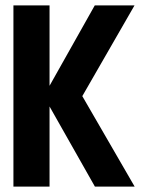

<svg xmlns="http://www.w3.org/2000/svg" viewBox="-20 -695 538 715"><path d="M30 0V-675H164.5V-375.5L333 -675H481L286.5 -337L481.5 0H333.5L164.5 -298.5V0Z"/></svg>

Font: Anybody SemiBold
Style: Regular
Weight: 600
Designer: Tyler Finck
Foundry: Etcetera Type Company
Version: Version 1.010; ttfautohint (v1.8.3) -l 8 -r 50 -G 200 -x 14 